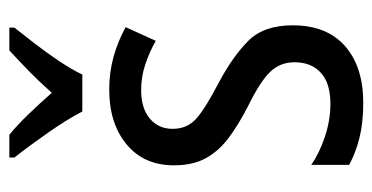

<svg xmlns="http://www.w3.org/2000/svg" viewBox="-218 -654 816 421"><g transform="rotate(-90 190.5 -444.0)"><path d="M345 -211Q345 -136 299.5 -96Q254 -56 175 -56Q131 -56 97.5 -64.5Q64 -73 39 -87V-170Q63 -153 99.5 -140.5Q136 -128 173 -128Q218 -128 241 -149Q264 -170 264 -207Q264 -238 243 -260Q222 -282 167 -309Q128 -329 99 -350.5Q70 -372 54 -400.5Q38 -429 38 -471Q38 -537 84 -575Q130 -613 204 -613Q242 -613 276 -603.5Q310 -594 341 -577L311 -511Q286 -525 259 -534Q232 -543 203 -543Q163 -543 140.5 -524Q118 -505 118 -474Q118 -442 140.5 -422Q163 -402 219 -373Q277 -342 311 -308Q345 -274 345 -211ZM156 -672Q139 -705 110 -746.5Q81 -788 55 -821V-832H105Q126 -815 150 -790Q174 -765 197 -739Q223 -768 243.5 -788Q264 -808 290 -832H340V-821Q324 -801 304 -775Q284 -749 266 -722Q248 -695 237 -672Z"/></g></svg>

Font: Noto Sans Malayalam UI Condensed
Style: Regular
Weight: 400
Width: 3
Designer: Jelle Bosma - Monotype Design Team
Foundry: Monotype Imaging Inc.
Version: Version 2.104; ttfautohint (v1.8.4.7-5d5b)